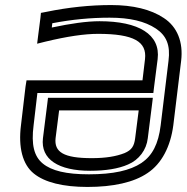

<svg xmlns="http://www.w3.org/2000/svg" viewBox="-20 -705 739 760"><path d="M81 -362 63 -209C52 -122 69 -54 114 -18C157 17 230 35 326 35C428 35 510 17 564 -20C620 -57 655 -125 666 -209L697 -464C706 -538 682 -599 628 -634C577 -668 506 -685 420 -685C337 -685 250 -676 163 -658L142 -654L140 -634L131 -564L127 -532L159 -540C246 -561 315 -571 368 -571C510 -571 562 -540 554 -471L544 -387H110H85L81 -362ZM128 -337H562H587L590 -362L604 -471C616 -569 529 -621 374 -621C324 -621 260 -612 185 -596L187 -613C265 -628 340 -635 414 -635C494 -635 553 -621 597 -592C639 -564 655 -526 647 -464L616 -209C607 -135 583 -89 540 -60C495 -30 428 -15 332 -15C242 -15 184 -29 149 -58C115 -86 103 -132 113 -209L128 -337ZM214 -268H529L515 -158C511 -126 501 -111 473 -99C440 -86 399 -79 343 -79C232 -79 194 -103 200 -158L214 -268ZM167 -293 150 -158C140 -74 212 -29 337 -29C397 -29 449 -37 487 -54C530 -72 560 -112 565 -158L582 -293L585 -318H560H195H170L167 -293Z"/></svg>

Font: Gamestation Text Outline
Style: Italic
Weight: 400
Designer: Jonas Hecksher
Foundry: Jonas Hecksher, Playtypeª, e-types AS
Version: Version 1.003